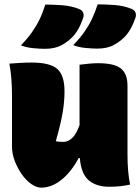

<svg xmlns="http://www.w3.org/2000/svg" viewBox="-20 -847 644 881"><path d="M428 -827Q463 -827 505 -824Q547 -821 582 -807Q598 -801 602 -788.5Q606 -776 601 -764Q585 -718 562.5 -689.5Q540 -661 501 -640Q489 -633 469.5 -628.5Q450 -624 426 -624Q404 -624 372 -627Q340 -630 316 -640Q347 -672 367 -700.5Q387 -729 401.5 -759Q416 -789 428 -827ZM188 -826Q223 -826 265 -823Q307 -820 342 -806Q358 -800 362 -787.5Q366 -775 361 -763Q345 -717 322.5 -688.5Q300 -660 261 -639Q249 -632 229.5 -627.5Q210 -623 186 -623Q164 -623 132 -626Q100 -629 76 -639Q107 -671 127 -699.5Q147 -728 161.5 -758Q176 -788 188 -826ZM125 -560Q209 -560 242.5 -531Q276 -502 276 -428Q276 -379 267 -327.5Q258 -276 236 -199Q244 -197 253.5 -196.5Q263 -196 272 -196Q291 -196 310 -212.5Q329 -229 345 -273V-550Q366 -553 389.5 -555Q413 -557 430 -557Q505 -557 535 -532.5Q565 -508 565 -454V-140Q565 -57 577 0Q533 10 480 10Q424 10 388.5 -18.5Q353 -47 346 -122H341Q307 -58 262 -22Q217 14 169 14Q147 14 123 -3Q99 -20 79.5 -48Q60 -76 47.5 -109Q35 -142 35 -174V-410Q35 -492 23 -555Q48 -557 74 -558.5Q100 -560 125 -560Z"/></svg>

Font: Recursive Sn Csl St XBk
Style: Regular
Weight: 1000
Version: Version 1.079;hotconv 1.0.112;makeotfexe 2.5.65598; ttfautoh